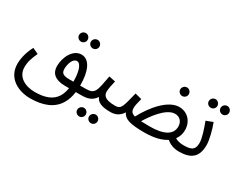

<svg xmlns="http://www.w3.org/2000/svg" viewBox="-110 -1074 2241 1821"><g transform="rotate(30 1010.0 -163.5)"><path d="M577 -434C602 -434 623 -455 623 -480C623 -506 602 -528 577 -528C550 -528 529 -506 529 -480C529 -455 550 -434 577 -434ZM448 -434C473 -434 494 -455 494 -480C494 -506 473 -528 448 -528C421 -528 400 -506 400 -480C400 -455 421 -434 448 -434Z M298 273C433 273 544 233 601 136C623 100 637 57 644 5H697C732 5 746 -10 746 -34C746 -56 734 -69 706 -69H649C649 -71 649 -74 649 -77C649 -223 605 -331 515 -331C423 -331 366 -219 366 -120C366 -43 416 5 526 5H570C564 43 553 74 538 100C496 170 416 199 305 199C200 199 104 149 104 43C104 -15 119 -59 150 -127L86 -157C37 -67 30 16 30 46C30 208 170 273 298 273ZM537 -69C477 -69 440 -77 440 -130C440 -188 464 -256 507 -256C552 -256 575 -174 575 -73V-69Z M916 189C941 189 962 168 962 143C962 117 941 95 916 95C889 95 868 117 868 143C868 168 889 189 916 189ZM787 189C812 189 833 168 833 143C833 117 812 95 787 95C760 95 739 117 739 143C739 168 760 189 787 189Z M696 5C773 5 818 -7 858 -65C875 -21 919 5 1019 5C1058 5 1069 -12 1069 -34C1069 -56 1057 -69 1029 -69C914 -69 895 -107 895 -147C895 -179 908 -232 916 -268L846 -283C812 -106 813 -69 706 -69Z M1537 -467C1562 -467 1583 -488 1583 -513C1583 -539 1562 -561 1537 -561C1510 -561 1489 -539 1489 -513C1489 -488 1510 -467 1537 -467Z M1398 12C1504 12 1582 -9 1635 -44C1668 -13 1718 5 1771 5C1810 5 1821 -12 1821 -34C1821 -56 1809 -69 1781 -69C1736 -69 1707 -79 1687 -92C1711 -124 1722 -161 1722 -200C1722 -296 1656 -364 1566 -364C1445 -364 1319 -214 1246 -75C1204 -86 1194 -107 1194 -143C1194 -161 1202 -201 1215 -248L1142 -267C1100 -103 1098 -69 1029 -69L1019 5C1072 5 1116 -11 1152 -66C1176 -10 1235 12 1398 12ZM1564 -288C1620 -288 1650 -246 1650 -198C1650 -111 1572 -63 1412 -63C1375 -63 1343 -64 1318 -65C1365 -143 1467 -288 1564 -288Z M1956 -506C1981 -506 2002 -527 2002 -552C2002 -578 1981 -600 1956 -600C1929 -600 1908 -578 1908 -552C1908 -527 1929 -506 1956 -506ZM1827 -506C1852 -506 1873 -527 1873 -552C1873 -578 1852 -600 1827 -600C1800 -600 1779 -578 1779 -552C1779 -527 1800 -506 1827 -506Z M1771 5C1900 5 1970 -45 1970 -179C1970 -239 1943 -338 1918 -403L1845 -375C1874 -299 1902 -213 1902 -163C1902 -82 1858 -69 1781 -69Z"/></g></svg>

Font: Noto Sans Arabic ExtCond
Style: Regular
Weight: 400
Width: 2
Designer: Monotype Design Team, Nadine Chahine, Nizar Qandah and Khaled Hosny
Foundry: Monotype Imaging Inc.
Version: Version 2.012